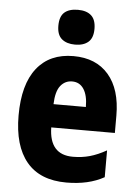

<svg xmlns="http://www.w3.org/2000/svg" viewBox="-55 -810 618 863"><g transform="rotate(5 254.5 -379.0)"><path d="M260 -559Q362 -559 418.5 -493.5Q475 -428 475 -309V-231H188Q190 -108 296 -108Q337 -108 372.5 -118Q408 -128 447 -150V-29Q377 10 277 10Q158 10 97.5 -62.5Q37 -135 37 -272Q37 -412 95 -485.5Q153 -559 260 -559ZM264 -445Q232 -445 211.5 -419.5Q191 -394 189 -336H335Q335 -388 316.5 -416.5Q298 -445 264 -445ZM262 -768Q301 -768 322 -749Q343 -730 343 -689Q343 -648 321.5 -629.5Q300 -611 262 -611Q224 -611 202 -629.5Q180 -648 180 -689Q180 -731 201 -749.5Q222 -768 262 -768Z"/></g></svg>

Font: Noto Sans Thai Cond ExtBd
Style: Regular
Weight: 800
Width: 3
Designer: Monotype Design Team
Foundry: Monotype Imaging Inc.
Version: Version 2.002; ttfautohint (v1.8.4.7-5d5b)